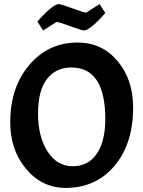

<svg xmlns="http://www.w3.org/2000/svg" viewBox="-20 -908 701 939"><path d="M360 -700Q478 -700 554.5 -610Q631 -520 631 -381Q631 -205 540 -97Q449 11 301 11Q186 11 108 -81.5Q30 -174 30 -310Q30 -480 123 -590Q216 -700 360 -700ZM495 -325Q495 -578 329 -578Q253 -578 209.5 -521.5Q166 -465 166 -352.5Q166 -240 212.5 -167.5Q259 -95 335.5 -95Q412 -95 453.5 -156.5Q495 -218 495 -325ZM467 -888 495 -845Q467 -811 436.5 -785Q406 -759 390 -759Q375 -761 323.5 -780Q272 -799 257 -801L191 -759L163 -802Q191 -836 221.5 -862Q252 -888 268 -888Q283 -886 334.5 -867Q386 -848 401 -846Z"/></svg>

Font: Acme
Style: Regular
Weight: 400
Designer: Juan Pablo del Peral
Foundry: Juan Pablo del Peral
Version: Version 1.002